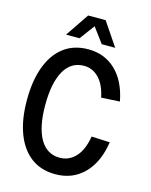

<svg xmlns="http://www.w3.org/2000/svg" viewBox="-134 -999 869 1102"><g transform="rotate(15 300.0 -448.5)"><path d="M303 16Q217 16 157.5 -29Q98 -74 67 -157Q36 -240 36 -354Q36 -469 67 -552.5Q98 -636 157.5 -681Q217 -726 303 -726Q400 -726 466 -662.5Q532 -599 554 -483L444 -477Q429 -551 391.5 -589.5Q354 -628 303 -628Q226 -628 185.5 -556.5Q145 -485 145 -354Q145 -223 185.5 -152.5Q226 -82 303 -82Q358 -82 397 -124Q436 -166 449 -247L558 -242Q540 -120 472.5 -52Q405 16 303 16ZM156 -774 250 -913H354L448 -774H368L302 -863L236 -774Z"/></g></svg>

Font: Geist Mono Medium
Style: Regular
Weight: 500
Monospace: yes
Designer: Basement.studio, Andrés Briganti, Mateo Zaragoza
Foundry: Basement.studio, Vercel, Andrés Briganti, Guido Ferreyra, Mateo Zaragoza
Version: Version 1.500; ttfautohint (v1.8.4.7-5d5b)